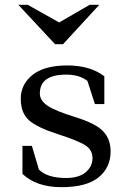

<svg xmlns="http://www.w3.org/2000/svg" viewBox="-20 -770 510 795"><path d="M438 -143Q438 -76 388 -35.5Q338 5 234.5 5Q131 5 73 -50V-166H112L141 -68Q176 -33 253 -33Q307 -33 335 -57Q363 -81 363 -115Q363 -149 334 -168Q305 -187 219.5 -214.5Q134 -242 100 -272Q66 -302 66 -361.5Q66 -421 115 -460Q164 -499 259 -499Q354 -499 412 -454V-339H373L342 -435Q309 -461 254 -461Q145 -461 145 -383Q145 -354 176.5 -332.5Q208 -311 292 -285Q376 -259 407 -226.5Q438 -194 438 -143ZM208 -587 56 -750H95L225 -677L351 -750H391L241 -587Z"/></svg>

Font: Ledger
Style: Regular
Weight: 400
Designer: Denis Masharov
Foundry: Denis Masharov
Version: 1.001